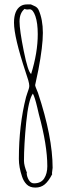

<svg xmlns="http://www.w3.org/2000/svg" viewBox="-20 -806 296 864"><path d="M216.8 -50.8 213.9 -26.9Q213.9 -23.9 214.8 -22Q198.7 9.3 181.4 23.7Q164.1 38.1 139.2 38.1Q114.3 38.1 100.1 23.9Q85.9 9.8 79.1 -11.7Q64.9 -53.7 64.9 -90.8Q64.9 -243.2 97.2 -369.1Q98.6 -375 102.5 -385.7Q111.8 -409.7 111.8 -419.2Q111.8 -428.7 107.2 -444.8Q102.5 -460.9 95.7 -480.5Q43 -639.6 43 -704.1Q43 -759.8 73.2 -778.8Q85 -786.1 101.1 -786.1H119.1Q122.1 -784.7 128.9 -781.7Q135.7 -778.8 139.2 -776.9Q149.4 -771 153.8 -761.2Q172.9 -718.3 172.9 -658.2Q172.9 -598.1 152.8 -492.2Q138.2 -426.3 138.2 -423.3Q138.2 -420.4 140.6 -413.6Q143.1 -406.7 146.5 -398.9Q149.9 -391.1 150.9 -388.2Q216.8 -189.5 216.8 -50.8ZM100.1 -25.9Q101.1 -10.3 109.9 4.4Q118.7 19 132.8 19Q164.6 19 178.7 -2.9Q192.9 -24.9 192.9 -58.1Q192.9 -152.8 154.8 -292Q151.9 -302.2 147.5 -323.2Q136.7 -369.1 127.9 -384.8Q107.9 -356.9 97.9 -255.1Q87.9 -153.3 87.9 -82Q87.9 -61.5 101.1 -28.8ZM113.8 -764.2 103 -763.2Q95.2 -763.2 90.8 -766.1Q67.9 -747.6 67.9 -709.2Q67.9 -670.9 86.9 -576.4Q106 -481.9 120.1 -473.1Q149.9 -568.8 149.9 -651.9Q149.9 -702.6 139.2 -733.4Q128.4 -764.2 113.8 -764.2Z"/></svg>

Font: Amatic SC
Style: Regular
Weight: 400
Version: Version 1.004